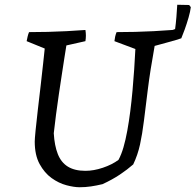

<svg xmlns="http://www.w3.org/2000/svg" viewBox="-20 -775 822 807"><path d="M315 12Q291 12 259 3.5Q227 -5 197 -26.5Q167 -48 146.5 -85.5Q126 -123 126 -180Q126 -190 129.5 -226.5Q133 -263 139 -313.5Q145 -364 151 -416Q157 -468 161.5 -510Q166 -552 168 -571L92 -602Q94 -612 96 -621Q98 -630 102 -640Q142 -640 181 -641Q220 -642 259.5 -644Q299 -646 339 -649Q341 -637 341 -625.5Q341 -614 339 -602L259 -584Q256 -566 251 -534Q246 -502 240 -462.5Q234 -423 227.5 -379.5Q221 -336 215.5 -293.5Q210 -251 206 -215Q209 -163 223 -127.5Q237 -92 265.5 -74.5Q294 -57 339 -57Q374 -57 412.5 -70Q451 -83 478 -103Q490 -125 499 -156Q508 -187 515 -225.5Q522 -264 527.5 -307Q533 -350 537 -394.5Q541 -439 544 -483.5Q547 -528 549 -569L461 -602Q462 -612 464 -621Q466 -630 470 -640Q509 -640 548 -641Q587 -642 626 -644Q665 -646 704 -649Q705 -637 705 -625.5Q705 -614 703 -602L630 -582Q611 -477 601.5 -400.5Q592 -324 585 -267.5Q578 -211 568.5 -167.5Q559 -124 540 -84Q515 -62 483.5 -41Q452 -20 411 -1Q386 5 362.5 8.5Q339 12 315 12ZM627 -589 605 -640Q619 -640 641 -641Q663 -642 684.5 -645Q706 -648 716 -653Q719 -674 721.5 -704Q724 -734 725 -755L775 -754L782 -745Q780 -727 772.5 -701Q765 -675 756.5 -651.5Q748 -628 742 -614Q718 -606 702.5 -602Q687 -598 671 -595.5Q655 -593 627 -589Z"/></svg>

Font: Labrada
Style: Italic
Weight: 400
Italic angle: -7°
Designer: Mercedes Jáuregui
Foundry: Omnibus-Type Team
Version: Version 1.000